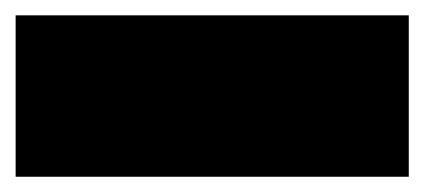

<svg xmlns="http://www.w3.org/2000/svg" viewBox="-30 10 548 248"><path d="M-9.8 238.3V29.8H498V238.3Z"/></svg>

Font: Pinar-DS3-FD Black
Style: Regular
Weight: 900
Designer: Amin Abedi
Version: Version 3.000